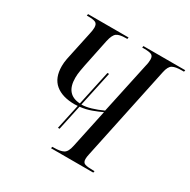

<svg xmlns="http://www.w3.org/2000/svg" viewBox="-160 -866 1009 1018"><g transform="rotate(30 345.0 -357.0)"><path d="M280 0 283 -10H293Q331 -10 350.5 -20.5Q370 -31 378 -71L428 -306Q403 -294 370.5 -282Q338 -270 301 -266L268 -112H258L291 -265Q281 -264 272 -264Q196 -264 154 -299Q112 -334 112 -406Q112 -427 116.5 -451Q121 -475 126 -496L154 -627Q160 -653 160 -668Q160 -691 146.5 -697.5Q133 -704 103 -704H93L95 -714H343L341 -704H332Q293 -704 276.5 -692Q260 -680 251 -639L216 -470Q213 -455 209 -432Q205 -409 205 -388Q205 -287 294 -282L340 -495H350L304 -281Q329 -281 361.5 -290.5Q394 -300 429 -316L497 -633Q500 -644 501 -654Q502 -664 502 -671Q502 -692 488.5 -698Q475 -704 444 -704H432L434 -714H690L688 -704H675Q637 -704 618.5 -694Q600 -684 592 -645L471 -72Q467 -55 467 -42Q467 -20 483 -15Q499 -10 530 -10H541L539 0Z"/></g></svg>

Font: Noto Serif Display Condensed
Style: Italic
Weight: 400
Width: 3
Italic angle: -12°
Designer: Monotype Design Team
Foundry: Monotype Imaging Inc.
Version: Version 2.009